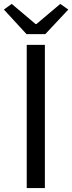

<svg xmlns="http://www.w3.org/2000/svg" viewBox="-37 -964 370 984"><path d="M100 0V-734H193V0ZM99 -789 -17 -915 23 -944 145 -841H150L272 -944L313 -915L195 -789Z"/></svg>

Font: Chiron Sans HK TT
Style: Regular
Weight: 400
Designer: Ryoko NISHIZUKA 西塚涼子 (kana, bopomofo & ideographs); Paul D. Hunt (Latin, Greek & Cyrillic); Sandoll Communications 산돌커뮤니
Foundry: Adobe
Version: Version 2.022;hotconv 1.0.109;makeotfexe 2.5.65596